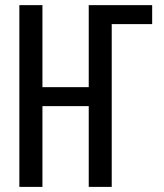

<svg xmlns="http://www.w3.org/2000/svg" viewBox="-20 -731 640 751"><path d="M146 -390.1V-710.9H55.7V0H146V-315.9H327.1V0H417V-636.7H575.2V-710.9H327.1V-390.1Z"/></svg>

Font: RobotoMono Nerd Font
Style: Regular
Weight: 400
Monospace: yes
Designer: Google
Version: Version 3.000;Nerd Fonts 3.2.1